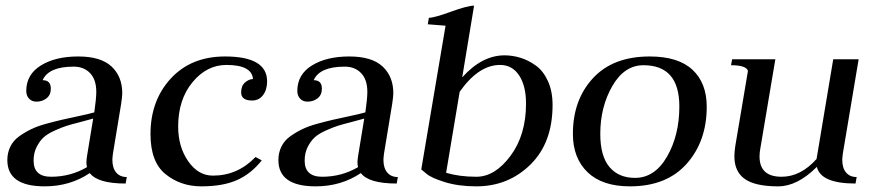

<svg xmlns="http://www.w3.org/2000/svg" viewBox="-20 -650 3115 680"><path d="M160 -336Q160 -314 145 -302Q130 -290 109 -290Q93 -290 83 -300.5Q73 -311 73 -328Q73 -386 124.5 -418Q176 -450 257 -450Q337 -450 375 -414.5Q413 -379 413 -320Q413 -308 409 -282L380 -106Q378 -90 378 -84Q378 -55 391.5 -39Q405 -23 429 -23L425 0Q326 0 298 -37Q228 10 138 10Q6 10 6 -83Q6 -109 16.5 -130.5Q27 -152 47 -166.5Q67 -181 89.5 -192Q112 -203 143 -211.5Q174 -220 200 -226Q226 -232 259.5 -239Q293 -246 314 -252Q321 -301 321 -325Q321 -368 299 -391Q277 -414 241 -414Q152 -414 131 -366Q160 -366 160 -336ZM310 -230Q297 -226 265.5 -218Q234 -210 216.5 -204.5Q199 -199 173.5 -187.5Q148 -176 134 -163Q120 -150 109.5 -129Q99 -108 99 -81Q99 -24 161 -24Q230 -24 288 -58Q286 -68 286 -75Q286 -82 288 -96Z M834 -323Q834 -346 848 -358Q862 -370 876 -370Q872 -420 782 -420Q712 -420 661.5 -358.5Q611 -297 611 -202Q611 -130 646.5 -79Q682 -28 734 -28Q822 -28 885 -94L907 -82Q870 -35 820 -12.5Q770 10 693 10Q620 10 566.5 -33Q513 -76 513 -175Q513 -294 585 -372Q657 -450 777 -450Q926 -450 926 -362Q926 -332 911.5 -313Q897 -294 873 -294Q834 -294 834 -323Z M1120 -336Q1120 -314 1105 -302Q1090 -290 1069 -290Q1053 -290 1043 -300.5Q1033 -311 1033 -328Q1033 -386 1084.5 -418Q1136 -450 1217 -450Q1297 -450 1335 -414.5Q1373 -379 1373 -320Q1373 -308 1369 -282L1340 -106Q1338 -90 1338 -84Q1338 -55 1351.5 -39Q1365 -23 1389 -23L1385 0Q1286 0 1258 -37Q1188 10 1098 10Q966 10 966 -83Q966 -109 976.5 -130.5Q987 -152 1007 -166.5Q1027 -181 1049.5 -192Q1072 -203 1103 -211.5Q1134 -220 1160 -226Q1186 -232 1219.5 -239Q1253 -246 1274 -252Q1281 -301 1281 -325Q1281 -368 1259 -391Q1237 -414 1201 -414Q1112 -414 1091 -366Q1120 -366 1120 -336ZM1270 -230Q1257 -226 1225.5 -218Q1194 -210 1176.5 -204.5Q1159 -199 1133.5 -187.5Q1108 -176 1094 -163Q1080 -150 1069.5 -129Q1059 -108 1059 -81Q1059 -24 1121 -24Q1190 -24 1248 -58Q1246 -68 1246 -75Q1246 -82 1248 -96Z M1617 -376Q1687 -454 1767 -454Q1795 -454 1823 -445.5Q1851 -437 1877.5 -418Q1904 -399 1920.5 -363Q1937 -327 1937 -278Q1937 -144 1858.5 -67Q1780 10 1667 10Q1604 10 1555.5 -5Q1507 -20 1490 -35L1472 -50L1558 -559Q1496 -564 1495 -564L1499 -587Q1518 -587 1577 -608.5Q1636 -630 1659 -630ZM1608 -325 1560 -38Q1607 -24 1667 -24Q1733 -24 1788 -98Q1843 -172 1843 -283Q1843 -346 1818.5 -383Q1794 -420 1751 -420Q1675 -420 1608 -325Z M2106 -176Q2106 -97 2138.5 -58.5Q2171 -20 2229 -20Q2299 -20 2342.5 -95.5Q2386 -171 2386 -273Q2386 -419 2259 -419Q2191 -419 2148.5 -345Q2106 -271 2106 -176ZM2211 10Q2113 10 2061 -40Q2009 -90 2009 -176Q2009 -296 2080 -373Q2151 -450 2281 -450Q2382 -450 2432.5 -403Q2483 -356 2483 -272Q2483 -150 2412 -70Q2341 10 2211 10Z M2965 -106Q2963 -90 2963 -84Q2963 -55 2976.5 -39Q2990 -23 3014 -23L3010 0Q2887 0 2873 -59Q2804 10 2736 10Q2655 10 2618 -16Q2581 -42 2581 -96Q2581 -112 2584 -132L2629 -399Q2623 -419 2569 -419L2573 -440H2726L2673 -125Q2670 -110 2670 -96Q2670 -24 2748 -24Q2816 -24 2872 -87L2931 -440H3021Z"/></svg>

Font: Judson
Style: Italic
Weight: 400
Italic angle: -9.5°
Version: Version 20110429